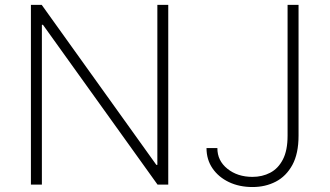

<svg xmlns="http://www.w3.org/2000/svg" viewBox="-20 -747 1334 777"><path d="M660.9 -727.3V0H617.5L153.8 -646.7H149.5V0H105.1V-727.3H148.8L612.6 -79.9H616.8V-727.3ZM1143.8 -727.3H1188.2V-197.8Q1188.2 -125.4 1163.2 -79.5Q1138.1 -33.7 1096.1 -11.9Q1054 9.9 1001.8 9.9Q948.5 9.9 906.4 -10.1Q864.3 -30.2 840 -65.7Q815.7 -101.2 815.7 -147.7H859.7Q859.4 -96.9 900.2 -64.1Q941.1 -31.2 1001.8 -31.2Q1041.2 -31.2 1073.3 -47.9Q1105.5 -64.6 1124.6 -101.2Q1143.8 -137.8 1143.8 -197.8Z"/></svg>

Font: Inter UI Extra Light
Style: Regular
Weight: 200
Designer: Rasmus Andersson
Foundry: rsms
Version: 3.2;8d6f07862